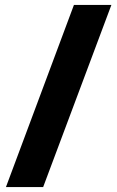

<svg xmlns="http://www.w3.org/2000/svg" viewBox="-20 -744 471 774"><path d="M429 -724 154 10H4L278 -724Z"/></svg>

Font: Noto Sans Bengali Condensed Black
Style: Regular
Weight: 900
Width: 3
Designer: Joana Ranito - Universal Thirst; Jelle Bosma - Monotype Design Team
Foundry: Universal Thirst ehf.
Version: Version 3.000; ttfautohint (v1.8.4.7-5d5b)